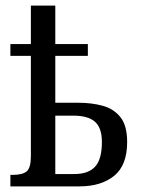

<svg xmlns="http://www.w3.org/2000/svg" viewBox="-20 -664 502 684"><path d="M17 0V-41H25Q60 -41 75 -53.5Q90 -66 90 -108V-465H17V-507H90V-644H177V-507H293V-465H177V-298H258Q307 -298 346.5 -287Q386 -276 409.5 -246Q433 -216 433 -158Q433 -75 386.5 -37.5Q340 0 263 0ZM245 -44Q295 -44 319 -70.5Q343 -97 343 -158Q343 -209 318 -230.5Q293 -252 241 -252H177V-44Z"/></svg>

Font: Noto Serif ExtraCondensed
Style: Regular
Weight: 400
Width: 2
Designer: Monotype Design Team
Foundry: Monotype Imaging Inc.
Version: Version 2.015